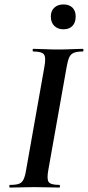

<svg xmlns="http://www.w3.org/2000/svg" viewBox="-20 -845 396 865"><path d="M25 0Q22 0 22 -6Q22 -12 25 -12Q52 -12 65.5 -17Q79 -22 86.2 -37Q93.5 -52 98 -81L180 -544Q188 -587 177.8 -600Q167.5 -613 130 -613Q127 -613 127 -619Q127 -625 130 -625Q152.6 -625 180.8 -623.5Q209 -622 239.8 -622Q274.9 -622 303 -623.5Q331 -625 353 -625Q356 -625 356 -619Q356 -613 353 -613Q326.5 -613 312.4 -607Q298.2 -601 291.6 -586Q285 -571 280 -542L198 -81Q190 -38 199.3 -25Q208.5 -12 248 -12Q250 -12 250 -6Q250 0 248 0Q225.8 0 198 -1Q170.2 -2 135.8 -2Q104.7 -2 76.3 -1Q48 0 25 0ZM266 -713Q240.3 -713 224.7 -728.3Q209 -743.5 209 -771Q209 -796 224.7 -810.5Q240.3 -825 266 -825Q292 -825 306.5 -810.5Q321 -796 321 -771Q321 -743.5 306.5 -728.3Q292 -713 266 -713Z"/></svg>

Font: Cormorant Infant Light
Style: Italic
Weight: 300
Italic angle: -10°
Designer: Christian Thalmann (Catharsis Fonts)
Foundry: Catharsis Fonts
Version: Version 4.001